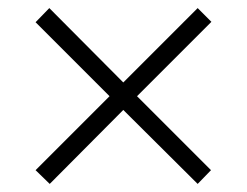

<svg xmlns="http://www.w3.org/2000/svg" viewBox="-20 -591 611 475"><path d="M469 -571 503 -537 319 -353 502 -170 469 -136 285 -319 103 -136 68 -170 251 -353 68 -536 102 -571 285 -387Z"/></svg>

Font: Noto Traditional Nushu Light
Style: Regular
Weight: 300
Designer: LIU Zhao
Foundry: LiuZhao Studio
Version: Version 2.003; ttfautohint (v1.8.4.7-5d5b)